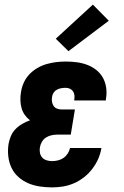

<svg xmlns="http://www.w3.org/2000/svg" viewBox="-20 -805 540 833"><path d="M206 8Q179 8 152.5 4Q126 0 102.5 -10Q79 -20 60 -37Q41 -54 30 -77Q19 -100 16 -126.5Q13 -153 17 -180Q20 -197 27 -214Q34 -231 47 -244.5Q60 -258 76.5 -267.5Q93 -277 110 -283Q97 -293 87.5 -306.5Q78 -320 73.5 -336Q69 -352 68.5 -370Q68 -388 71 -405Q74 -426 83 -446Q92 -466 107 -482Q122 -498 141.5 -509.5Q161 -521 182 -527Q203 -533 223.5 -535.5Q244 -538 265 -538Q289 -538 312.5 -535Q336 -532 357.5 -524Q379 -516 397 -502Q415 -488 426 -468.5Q437 -449 440.5 -425.5Q444 -402 440 -378Q440 -376 439.5 -373.5Q439 -371 439 -369H302Q302 -370 302 -370.5Q302 -371 302 -372Q304 -381 303 -391Q302 -401 297 -408.5Q292 -416 283.5 -420Q275 -424 265 -424Q256 -424 246.5 -422.5Q237 -421 228 -416.5Q219 -412 213 -403.5Q207 -395 206 -385Q204 -375 205.5 -364.5Q207 -354 212.5 -345.5Q218 -337 228 -333.5Q238 -330 248 -330H305L287 -221H230Q218 -221 205 -218.5Q192 -216 180.5 -209Q169 -202 162 -190Q155 -178 153 -165Q151 -153 153.5 -141Q156 -129 163.5 -121Q171 -113 182.5 -109.5Q194 -106 206 -106Q218 -106 231 -109Q244 -112 255 -119.5Q266 -127 273.5 -138.5Q281 -150 284 -163H420Q416 -138 406 -115.5Q396 -93 380.5 -72.5Q365 -52 344.5 -36Q324 -20 301 -10Q278 0 254 4Q230 8 206 8ZM277 -583 222 -637 383 -785 452 -715Z"/></svg>

Font: Iosevka Slab Heavy Oblique
Style: Regular
Weight: 900
Italic angle: -9°
Monospace: yes
Designer: Belleve Invis
Foundry: Belleve Invis
Version: Version 11.1.1; ttfautohint (v1.8.3)